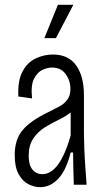

<svg xmlns="http://www.w3.org/2000/svg" viewBox="-20 -766 435 796"><path d="M146 10Q123 10 98.5 -2Q74 -14 57.5 -43.5Q41 -73 41 -123Q41 -188 74 -227Q107 -266 180 -301Q204 -313 225 -324Q246 -335 259 -352.5Q272 -370 272 -398Q272 -431 252.5 -458.5Q233 -486 195 -486Q179 -486 157.5 -477Q136 -468 121.5 -440.5Q107 -413 113 -358L56 -366Q53 -431 73 -469Q93 -507 127.5 -523.5Q162 -540 199 -540Q264 -540 296 -494.5Q328 -449 328 -372V-215Q328 -189 329.5 -150Q331 -111 334 -71Q337 -31 339 0H286Q285 -31 284 -67Q283 -103 283 -134H273Q255 -61 222 -25.5Q189 10 146 10ZM156 -44Q227 -44 273 -204V-300Q252 -283 222.5 -269Q193 -255 165 -237.5Q137 -220 118 -192Q99 -164 99 -120Q99 -82 114.5 -63Q130 -44 156 -44ZM212 -608H164L220 -746H284Z"/></svg>

Font: Bricolage Grotesque 10pt Condensed ExtraLight
Style: Regular
Weight: 200
Width: 3
Designer: Mathieu Triay
Foundry: Atelier Triay
Version: Version 1.000; ttfautohint (v1.8.4.7-5d5b);gftools[0.9.32]